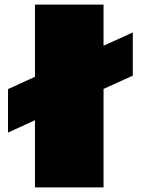

<svg xmlns="http://www.w3.org/2000/svg" viewBox="-20 -820 616 840"><path d="M15 -430V-240L133 -294V0H433V-431L561 -489V-678L433 -620V-800H133V-484Z"/></svg>

Font: Mattone Black
Style: Regular
Weight: 900
Width: 6
Designer: Nunzio Mazzaferro
Foundry: Collletttivo
Version: Version 2.000;Glyphs 3.2 (3217)